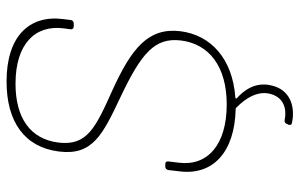

<svg xmlns="http://www.w3.org/2000/svg" viewBox="-188 -560 935 600"><g transform="rotate(-90 280.0 -260.5)"><path d="M482 -165C494 -266 427 -318 298 -377C180 -430 123 -456 134 -546C145 -634 211 -680 318 -680C442 -680 502 -619 491 -530L488 -508C487 -502 491 -498 497 -498H506C512 -498 517 -502 517 -508L520 -532C533 -638 465 -708 325 -708C198 -708 119 -651 106 -544C93 -439 158 -408 276 -352C413 -287 463 -245 453 -163C442 -75 372 -20 253 -20C127 -20 60 -80 71 -169L75 -202C76 -208 73 -212 67 -212H59C53 -212 49 -208 48 -202L44 -167C31 -63 104 5 239 8C241 8 242 8 243 10C274 40 298 80 285 120C273 159 238 168 204 161C198 160 193 163 192 169L190 172C188 179 189 183 196 184C238 193 292 184 310 129C322 91 316 51 273 12C270 9 272 7 275 7C397 -2 470 -70 482 -165Z"/></g></svg>

Font: Barlow Thin
Style: Italic
Weight: 250
Italic angle: -7°
Designer: Jeremy Tribby
Foundry: Tribby Type
Version: Version 1.422;hotconv 1.0.109;makeotfexe 2.5.65596